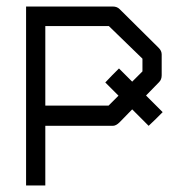

<svg xmlns="http://www.w3.org/2000/svg" viewBox="-20 -617 580 589"><path d="M324 -386 345 -407 385.5 -366.5 417 -398V-437L314 -537H119V-293H313L343.5 -323.5L303 -364ZM119 -231V-48H60V-597H326Q339 -597 347 -589L467 -470Q476 -461 476 -450V-386Q476 -373 468 -365L428 -324L479 -273L458 -252L436 -231L385.5 -281.5L347 -242Q336 -231 326 -231Z"/></svg>

Font: IBM 3270
Style: Regular
Weight: 400
Monospace: yes
Version: Version 2.3.1